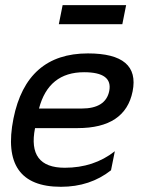

<svg xmlns="http://www.w3.org/2000/svg" viewBox="-20 -718 570 738"><path d="M489.7 -366.7Q461.4 -225.6 278.3 -225.6H114.7Q84.5 -73.2 229 -73.2Q340.8 -73.2 421.4 -136.7L406.7 -63.5Q326.2 0 214.4 0Q-20.5 0 31.7 -262.2Q82 -512.7 317.9 -512.7Q519 -512.7 489.7 -366.7ZM129.9 -300.8H293.5Q386.2 -300.8 399.9 -368.2Q414.1 -440.4 303.2 -440.4Q166.5 -440.4 129.9 -300.8ZM464.8 -698.2 450.2 -625H206.1L220.7 -698.2Z"/></svg>

Font: Sansation
Style: Italic
Weight: 400
Designer: Bernd Montag
Version: Version 1.301